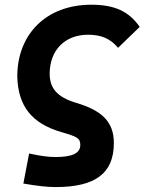

<svg xmlns="http://www.w3.org/2000/svg" viewBox="-20 -547 626 802"><path d="M212.4 234.4C378.9 234.4 455.6 176.8 455.6 50.3C455.6 -37.6 406.2 -85.4 298.8 -117.2C214.8 -142.1 187.5 -181.6 187.5 -239.7C188 -337.4 251 -401.9 347.7 -401.9C403.8 -401.9 441.4 -385.3 473.1 -347.2L563.5 -434.6C519 -499.5 458.5 -527.3 361.3 -527.3C172.9 -527.3 52.2 -403.8 52.2 -227.5C55.2 -103.5 113.3 -30.8 236.8 4.9C302.7 23.9 315.4 30.3 315.4 58.6C315.4 95.2 277.3 108.9 212.4 108.9C181.2 108.9 149.9 104.5 101.6 94.2L77.6 219.7C138.2 230 176.8 234.4 212.4 234.4Z"/></svg>

Font: Cascadia Mono NF
Style: Bold Italic
Weight: 700
Italic angle: -10°
Monospace: yes
Designer: Aaron Bell
Foundry: Saja Typeworks
Version: Version 2404.023